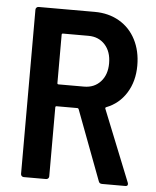

<svg xmlns="http://www.w3.org/2000/svg" viewBox="-51 -744 639 787"><g transform="rotate(5 268.5 -350.0)"><path d="M384 -10 276 -297Q274 -301 271 -301H185Q180 -301 180 -296V-12Q180 -7 176.5 -3.5Q173 0 168 0H76Q71 0 67.5 -3.5Q64 -7 64 -12V-688Q64 -693 67.5 -696.5Q71 -700 76 -700H307Q364 -700 408 -674.5Q452 -649 476 -602.5Q500 -556 500 -496Q500 -431 470 -383Q440 -335 388 -315Q383 -313 385 -308L503 -14Q504 -12 504 -8Q504 0 494 0H398Q387 0 384 -10ZM180 -595V-396Q180 -391 185 -391H290Q332 -391 358 -419.5Q384 -448 384 -495Q384 -543 358 -571.5Q332 -600 290 -600H185Q180 -600 180 -595Z"/></g></svg>

Font: Barlow Semi Condensed SemiBold
Style: Regular
Weight: 600
Width: 4
Designer: Jeremy Tribby
Foundry: Tribby Type
Version: Version 1.408